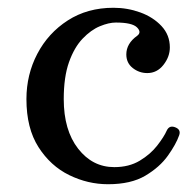

<svg xmlns="http://www.w3.org/2000/svg" viewBox="-20 -462 502 494"><path d="M258 12Q206 12 158 -11.5Q110 -35 79 -83.5Q48 -132 48 -207Q48 -270 76 -323.5Q104 -377 154.5 -409.5Q205 -442 272 -442Q308 -442 341 -430Q374 -418 395.5 -395Q417 -372 417 -340Q417 -316 400.5 -295Q384 -274 359 -274Q338 -274 321.5 -287Q305 -300 305 -322Q305 -350 333 -370Q345 -379 332.5 -391.5Q320 -404 278 -404Q260 -404 237 -394.5Q214 -385 192.5 -362.5Q171 -340 157.5 -302Q144 -264 144 -207Q144 -127 181 -79.5Q218 -32 274 -32Q312 -32 339.5 -48.5Q367 -65 384.5 -87.5Q402 -110 409 -126Q416 -141 432 -134Q446 -128 441 -114Q433 -91 412 -61.5Q391 -32 354 -10Q317 12 258 12Z"/></svg>

Font: TsukuhouMincho
Style: Regular
Weight: 400
Designer: Iose
Foundry: Typographish
Version: Version 1.001; ttfautohint (v1.8.3)